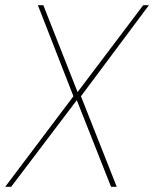

<svg xmlns="http://www.w3.org/2000/svg" viewBox="-23 -720 594 740"><path d="M-3 0 260 -349 123 -700H144L276 -365L529 -700H551L289 -349L427 0H405L273 -334L20 0Z"/></svg>

Font: DM Sans 11pt Thin
Style: Italic
Weight: 250
Italic angle: -10°
Version: Version 4.004;gftools[0.9.30]